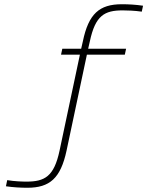

<svg xmlns="http://www.w3.org/2000/svg" viewBox="-20 -730 695 906"><path d="M559 -681C576 -681 616 -680 649 -675L655 -703C621 -708 588 -710 555 -710C449 -710 398 -665 371 -535L363 -500H274L268 -472H357L261 -19C235 103 191 127 105 127C88 127 48 126 14 120L8 149C41 154 79 156 109 156C215 156 266 111 294 -19L390 -472H569L575 -500H396L404 -535C430 -657 473 -681 559 -681Z"/></svg>

Font: LT Wave Text Thin Italic
Style: Regular
Weight: 100
Designer: Daniel Lyons
Version: Version 2.5 (Glyphs App)